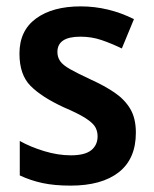

<svg xmlns="http://www.w3.org/2000/svg" viewBox="-20 -572 482 602"><path d="M406 -156Q406 -74 352.5 -32Q299 10 201 10Q151 10 113.5 2Q76 -6 42 -22V-130Q76 -111 119 -98Q162 -85 202 -85Q246 -85 266 -101Q286 -117 286 -145Q286 -160 279 -173Q272 -186 249 -201Q226 -216 179 -236Q110 -268 75.5 -303Q41 -338 41 -404Q41 -476 93 -514Q145 -552 233 -552Q320 -552 400 -512L362 -420Q329 -436 298 -446.5Q267 -457 232 -457Q160 -457 160 -409Q160 -393 168.5 -380.5Q177 -368 200 -355Q223 -342 266 -322Q308 -303 339.5 -281.5Q371 -260 388.5 -230.5Q406 -201 406 -156Z"/></svg>

Font: Noto Sans Sinhala UI SemiCondensed SemiBold
Style: Regular
Weight: 600
Width: 4
Designer: Jelle Bosma - Monotype Design Team
Foundry: Monotype Imaging Inc.
Version: Version 2.006; ttfautohint (v1.8.4.7-5d5b)